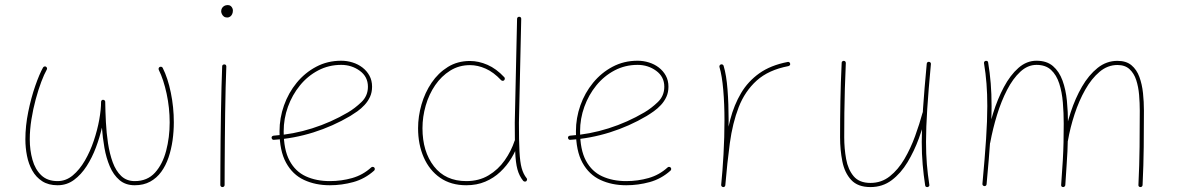

<svg xmlns="http://www.w3.org/2000/svg" viewBox="-20 -740 4707 768"><path d="M164.1 -473.1Q161.1 -475.1 157.7 -474.1Q154.3 -473.1 152.3 -470.2Q137.7 -444.3 121.1 -396.7Q104.5 -349.1 93 -292.7Q81.5 -236.3 81.5 -182.6Q81.5 -149.4 87.9 -116.9Q94.2 -84.5 109.1 -57.9Q124 -31.2 148.9 -15.1Q173.8 1 210.4 1Q247.1 1 275.9 -20.3Q304.7 -41.5 326.7 -75.7Q348.6 -109.9 363.8 -150.4Q378.9 -190.9 387.7 -229.5Q390.6 -189.5 397.7 -148.9Q404.8 -108.4 419.2 -74.5Q433.6 -40.5 457.8 -19.8Q481.9 1 519 1Q554.2 1 580.6 -13.4Q606.9 -27.8 625 -52.7Q643.1 -77.6 654.1 -109.9Q665 -142.1 670.2 -178.2Q675.3 -214.4 675.3 -250.5Q675.3 -311 663.3 -369.4Q651.4 -427.7 630.9 -468.3Q629.4 -471.7 626 -472.7Q622.6 -473.6 619.1 -472.2Q615.7 -470.7 614.7 -467.3Q613.8 -463.9 615.2 -460.4Q634.3 -421.9 646.5 -365.2Q658.7 -308.6 658.7 -250.5Q658.7 -190.4 644.5 -136.7Q630.4 -83 599.9 -49.3Q569.3 -15.6 519 -15.6Q486.3 -15.6 464.8 -36.1Q443.4 -56.6 430.9 -90.8Q418.5 -125 412.1 -166.7Q405.8 -208.5 403.6 -251.7Q401.4 -294.9 400.9 -332.5Q400.9 -335.9 398.7 -338.1Q396.5 -340.3 393.1 -340.8Q389.6 -341.3 387 -338.9Q384.3 -336.4 384.3 -332.5Q384.3 -302.2 377 -261.2Q369.6 -220.2 355.2 -177.2Q340.8 -134.3 319.6 -97.7Q298.3 -61 271 -38.3Q243.7 -15.6 210.4 -15.6Q169.4 -15.6 145 -39.1Q120.6 -62.5 109.9 -100.8Q99.1 -139.2 99.1 -182.6Q99.1 -221.2 105.7 -262.5Q112.3 -303.7 122.8 -342.5Q133.3 -381.3 145 -412.4Q156.7 -443.4 167 -461.4Q168.9 -464.4 168 -467.8Q167 -471.2 164.1 -473.1Z M864.7 -694.8Q864.7 -690.4 867.2 -684.6Q869.6 -678.7 875 -674.3Q880.4 -669.9 888.7 -669.9Q895.5 -669.9 900.6 -673.6Q905.8 -677.2 908.7 -683.6Q911.6 -689.9 911.6 -698.2Q911.6 -702.6 909.4 -707.5Q907.2 -712.4 902.8 -716.1Q898.4 -719.7 891.1 -719.7Q882.8 -719.7 877 -716.3Q871.1 -712.9 867.9 -707.3Q864.7 -701.7 864.7 -694.8ZM877.4 -482.4Q874 -482.4 871.3 -480.5Q868.7 -478.5 868.7 -474.6Q867.2 -439.9 866 -391.4Q864.7 -342.8 863.8 -287.6Q862.8 -232.4 862.3 -178Q861.8 -123.5 861.6 -77.1Q861.3 -30.8 861.3 0Q861.3 3.4 863.8 5.9Q866.2 8.3 869.6 8.3Q873.5 8.3 876 5.9Q878.4 3.4 878.4 0Q878.4 -30.8 878.7 -77.1Q878.9 -123.5 879.4 -178Q879.9 -232.4 880.6 -287.4Q881.3 -342.3 882.6 -390.9Q883.8 -439.5 885.3 -473.6Q885.3 -477.5 883.3 -480Q881.3 -482.4 877.4 -482.4Z M1344.7 -480.5Q1386.7 -480.5 1419.2 -456.8Q1451.7 -433.1 1451.7 -393.1Q1451.7 -356.4 1425.5 -331.5Q1399.4 -306.6 1372.1 -290.5Q1304.2 -250.5 1228.5 -226.6Q1152.8 -202.6 1074.2 -197.3Q1070.8 -196.8 1068.4 -194.6Q1065.9 -192.4 1066.4 -188.5Q1066.9 -185.1 1069.3 -182.6Q1071.8 -180.2 1075.2 -180.7Q1155.8 -186 1233.6 -210.4Q1311.5 -234.9 1380.9 -275.9Q1394.5 -284.2 1409.7 -294.9Q1424.8 -305.7 1438.2 -320.1Q1451.7 -334.5 1460 -352.5Q1468.3 -370.6 1468.3 -393.1Q1468.3 -418 1457.8 -437.3Q1447.3 -456.5 1429.7 -470Q1412.1 -483.4 1390.1 -490.2Q1368.2 -497.1 1344.7 -497.1Q1290 -497.1 1244.9 -473.1Q1199.7 -449.2 1166.7 -408.9Q1133.8 -368.7 1116 -318.4Q1098.1 -268.1 1098.1 -214.8Q1098.1 -136.7 1124.3 -89.1Q1150.4 -41.5 1196 -20.3Q1241.7 1 1299.3 1Q1347.2 1 1393.3 -11.7Q1439.5 -24.4 1476.6 -57.6Q1479 -60.1 1479.2 -63.7Q1479.5 -67.4 1477.1 -69.8Q1475.1 -72.3 1471.2 -72.5Q1467.3 -72.8 1464.8 -70.3Q1431.6 -40 1388.7 -27.8Q1345.7 -15.6 1299.3 -15.6Q1245.1 -15.6 1203.4 -34.7Q1161.6 -53.7 1138.2 -97.4Q1114.7 -141.1 1114.7 -214.8Q1114.7 -265.6 1131.8 -313Q1148.9 -360.4 1179.7 -398.2Q1210.4 -436 1252.7 -458.3Q1294.9 -480.5 1344.7 -480.5Z M2056.6 -672.9Q2053.2 -672.9 2050.8 -670.7Q2048.3 -668.5 2048.3 -664.6L2039.1 -249.5Q2039.1 -177.2 2040.8 -133.3Q2042.5 -89.4 2049.6 -63Q2056.6 -36.6 2072.8 -16.6Q2075.2 -14.2 2078.9 -13.7Q2082.5 -13.2 2085 -15.1Q2087.4 -17.6 2088.1 -21.2Q2088.9 -24.9 2086.4 -27.3Q2073.2 -43.9 2066.7 -67.6Q2060.1 -91.3 2057.9 -134Q2055.7 -176.8 2055.7 -249.5L2064.9 -664.6Q2064.9 -668.5 2062.7 -670.7Q2060.5 -672.9 2056.6 -672.9ZM1859.9 -496.1Q1810.1 -496.1 1771.5 -472.2Q1732.9 -448.2 1706.3 -408.9Q1679.7 -369.6 1666 -322Q1652.3 -274.4 1652.3 -227.1Q1652.3 -162.1 1675 -110.4Q1697.8 -58.6 1740.7 -28.8Q1783.7 1 1845.2 1Q1887.2 1 1921.1 -13.4Q1955.1 -27.8 1981.2 -52.5Q2007.3 -77.1 2025.9 -107.9Q2044.4 -138.7 2055.2 -171.4Q2056.2 -174.8 2054.7 -178.2Q2053.2 -181.6 2049.8 -182.6Q2046.4 -183.6 2043 -182.1Q2039.6 -180.7 2038.6 -177.2Q2024.9 -135.7 1998.8 -98.6Q1972.7 -61.5 1934.3 -38.6Q1896 -15.6 1845.2 -15.6Q1761.7 -15.6 1715.8 -74.7Q1669.9 -133.8 1669.9 -227.1Q1669.9 -272.9 1682.9 -317.9Q1695.8 -362.8 1720.7 -399.2Q1745.6 -435.5 1780.8 -457.5Q1815.9 -479.5 1859.9 -479.5Q1891.1 -479.5 1922.9 -465.3Q1954.6 -451.2 1984.4 -419.4Q1986.8 -417 1990.5 -416.7Q1994.1 -416.5 1996.6 -418.9Q1999 -421.4 1999.3 -425Q1999.5 -428.7 1997.1 -431.2Q1965.3 -465.3 1929.9 -480.7Q1894.5 -496.1 1859.9 -496.1Z M2530.3 -480.5Q2572.3 -480.5 2604.7 -456.8Q2637.2 -433.1 2637.2 -393.1Q2637.2 -356.4 2611.1 -331.5Q2585 -306.6 2557.6 -290.5Q2489.7 -250.5 2414.1 -226.6Q2338.4 -202.6 2259.8 -197.3Q2256.3 -196.8 2253.9 -194.6Q2251.5 -192.4 2252 -188.5Q2252.4 -185.1 2254.9 -182.6Q2257.3 -180.2 2260.7 -180.7Q2341.3 -186 2419.2 -210.4Q2497.1 -234.9 2566.4 -275.9Q2580.1 -284.2 2595.2 -294.9Q2610.4 -305.7 2623.8 -320.1Q2637.2 -334.5 2645.5 -352.5Q2653.8 -370.6 2653.8 -393.1Q2653.8 -418 2643.3 -437.3Q2632.8 -456.5 2615.2 -470Q2597.7 -483.4 2575.7 -490.2Q2553.7 -497.1 2530.3 -497.1Q2475.6 -497.1 2430.4 -473.1Q2385.3 -449.2 2352.3 -408.9Q2319.3 -368.7 2301.5 -318.4Q2283.7 -268.1 2283.7 -214.8Q2283.7 -136.7 2309.8 -89.1Q2335.9 -41.5 2381.6 -20.3Q2427.2 1 2484.9 1Q2532.7 1 2578.9 -11.7Q2625 -24.4 2662.1 -57.6Q2664.6 -60.1 2664.8 -63.7Q2665 -67.4 2662.6 -69.8Q2660.6 -72.3 2656.7 -72.5Q2652.8 -72.8 2650.4 -70.3Q2617.2 -40 2574.2 -27.8Q2531.2 -15.6 2484.9 -15.6Q2430.7 -15.6 2388.9 -34.7Q2347.2 -53.7 2323.7 -97.4Q2300.3 -141.1 2300.3 -214.8Q2300.3 -265.6 2317.4 -313Q2334.5 -360.4 2365.2 -398.2Q2396 -436 2438.2 -458.3Q2480.5 -480.5 2530.3 -480.5Z M3140.6 -485.4Q3140.1 -488.8 3137.2 -491Q3134.3 -493.2 3130.9 -492.2Q3062.5 -479 3017.3 -446.8Q2972.2 -414.6 2944.3 -367.7Q2916.5 -320.8 2901.1 -262.2Q2885.7 -203.6 2878.2 -137.2Q2870.6 -70.8 2864.7 -0.5Q2864.3 2.9 2866.7 5.4Q2869.1 7.8 2872.6 8.3Q2876.5 8.8 2878.7 6.3Q2880.9 3.9 2881.3 0.5Q2888.7 -88.4 2899.4 -168Q2910.2 -247.6 2934.8 -311.3Q2959.5 -375 3006.8 -417.7Q3054.2 -460.4 3133.8 -475.6Q3137.2 -476.6 3139.4 -479.2Q3141.6 -481.9 3140.6 -485.4ZM2872.1 8.3Q2875.5 8.8 2878.2 6.6Q2880.9 4.4 2881.3 1Q2886.7 -51.8 2890.6 -121.1Q2894.5 -190.4 2894.5 -259.8Q2894.5 -324.2 2890.1 -381.8Q2885.7 -439.5 2874.5 -476.6Q2873.5 -480 2870.4 -481.7Q2867.2 -483.4 2863.8 -482.4Q2860.4 -481.4 2858.6 -478.3Q2856.9 -475.1 2857.9 -471.7Q2868.2 -437 2873 -380.4Q2877.9 -323.7 2877.9 -259.8Q2877.9 -190.9 2874 -122.1Q2870.1 -53.2 2864.7 -1Q2864.3 2.4 2866.5 5.1Q2868.7 7.8 2872.1 8.3Z M3703.6 -483.4Q3704.1 -487.8 3701.7 -490Q3699.2 -492.2 3696.3 -492.7Q3692.9 -493.2 3690.2 -491.2Q3687.5 -489.3 3687 -485.4Q3677.2 -380.9 3672.1 -305.9Q3667 -231 3667 -172.4Q3667 -123.5 3670.7 -81.8Q3674.3 -40 3680.7 2Q3681.2 5.9 3684.3 7.3Q3687.5 8.8 3690.9 8.3Q3693.8 7.3 3696 5.1Q3698.2 2.9 3697.3 -1Q3690.9 -42.5 3687.5 -83.3Q3684.1 -124 3684.1 -172.4Q3684.1 -230.5 3689 -304.7Q3693.8 -378.9 3703.6 -483.4ZM3687 -284.7Q3688 -288.6 3686.5 -291.7Q3685.1 -294.9 3680.7 -295.9Q3677.2 -296.9 3674.3 -294.7Q3671.4 -292.5 3670.4 -289.6Q3658.2 -244.6 3640.4 -195.6Q3622.6 -146.5 3597.7 -104Q3572.8 -61.5 3539.3 -34.9Q3505.9 -8.3 3461.9 -8.3Q3417 -8.3 3394.5 -35.2Q3372.1 -62 3364.5 -104Q3356.9 -146 3356.9 -190.9Q3356.9 -240.7 3357.4 -288.1Q3357.9 -335.4 3359.4 -384.5Q3360.8 -433.6 3363.3 -487.8Q3363.3 -491.7 3361.1 -494.1Q3358.9 -496.6 3355 -496.6Q3351.6 -496.6 3349.1 -494.4Q3346.7 -492.2 3346.7 -488.8Q3342.8 -407.7 3341.6 -336.4Q3340.3 -265.1 3340.3 -190.9Q3340.3 -140.1 3349.4 -94.5Q3358.4 -48.8 3384.8 -20.3Q3411.1 8.3 3461.9 8.3Q3510.3 8.3 3546.9 -19.3Q3583.5 -46.9 3610.1 -91.1Q3636.7 -135.3 3655.5 -186.5Q3674.3 -237.8 3687 -284.7Z M3909.7 -4.9Q3909.2 -1 3911.6 1.5Q3914.1 3.9 3917 4.4Q3920.4 4.9 3923.1 2.9Q3925.8 1 3926.3 -2.9Q3936 -107.4 3941.2 -182.4Q3946.3 -257.3 3946.3 -315.9Q3946.3 -364.7 3942.9 -406.5Q3939.5 -448.2 3932.6 -490.2Q3932.1 -494.1 3929.2 -495.6Q3926.3 -497.1 3922.9 -496.6Q3919.9 -496.1 3917.7 -493.7Q3915.5 -491.2 3916 -487.3Q3922.9 -445.8 3926 -405Q3929.2 -364.3 3929.2 -315.9Q3929.2 -258.3 3924.3 -183.8Q3919.4 -109.4 3909.7 -4.9ZM3924.3 -172.4Q3923.3 -168 3925.5 -165.8Q3927.7 -163.6 3930.7 -162.6Q3934.1 -162.1 3937.3 -163.8Q3940.4 -165.5 3940.9 -169.4Q3951.2 -225.1 3968 -280Q3984.9 -335 4008.3 -380.4Q4031.7 -425.8 4061.3 -453.1Q4090.8 -480.5 4126 -480.5Q4162.6 -480.5 4184.3 -460.2Q4206.1 -439.9 4217 -405.8Q4228 -371.6 4231.4 -329.8Q4234.9 -288.1 4234.9 -245.6Q4234.9 -203.1 4234.1 -169.9Q4233.4 -136.7 4231.2 -98.1Q4229 -59.6 4224.6 -0.5Q4224.1 3.9 4226.6 6.1Q4229 8.3 4232.4 8.3Q4235.4 8.3 4238 6.3Q4240.7 4.4 4241.2 0.5Q4244.1 -44.4 4246.3 -76.7Q4248.5 -108.9 4249.8 -135.3Q4251 -161.6 4251.5 -187.7Q4252 -213.9 4252 -246.1Q4252 -292.5 4247.6 -337.2Q4243.2 -381.8 4230 -418Q4216.8 -454.1 4191.9 -475.6Q4167 -497.1 4126 -497.1Q4086.4 -497.1 4053.7 -468.3Q4021 -439.5 3995.6 -391.8Q3970.2 -344.2 3952.4 -286.9Q3934.6 -229.5 3924.3 -172.4ZM4234.9 -180.2Q4234.4 -176.3 4236.1 -173.8Q4237.8 -171.4 4240.7 -170.4Q4244.1 -169.9 4247.6 -171.1Q4251 -172.4 4251.5 -176.3Q4260.7 -229.5 4278.3 -283.2Q4295.9 -336.9 4321 -381.3Q4346.2 -425.8 4378.4 -452.9Q4410.6 -480 4449.7 -480Q4480 -480 4498 -463.4Q4516.1 -446.8 4524.9 -419.7Q4533.7 -392.6 4536.4 -360.4Q4539.1 -328.1 4539.1 -297.4Q4539.1 -223.1 4538.3 -152.6Q4537.6 -82 4533.7 -0.5Q4533.2 3.4 4535.6 5.9Q4538.1 8.3 4541.5 8.3Q4544.9 8.3 4547.4 6.3Q4549.8 4.4 4550.3 0.5Q4554.2 -81.1 4554.9 -152.1Q4555.7 -223.1 4555.7 -297.4Q4555.7 -332.5 4552 -367.7Q4548.3 -402.8 4537.6 -432.1Q4526.9 -461.4 4505.9 -479Q4484.9 -496.6 4449.7 -496.6Q4405.8 -496.6 4370.4 -468.3Q4335 -439.9 4308.1 -393.6Q4281.2 -347.2 4262.9 -291.3Q4244.6 -235.4 4234.9 -180.2Z"/></svg>

Font: Mikhak VF
Style: Regular
Weight: 100
Designer: Amin Abedi
Version: Version 3.001